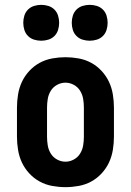

<svg xmlns="http://www.w3.org/2000/svg" viewBox="-20 -764 540 792"><path d="M250 8Q223 8 195.5 3Q168 -2 144 -15Q120 -28 101 -48.5Q82 -69 70.5 -93.5Q59 -118 54.5 -145.5Q50 -173 50 -200V-320Q50 -347 54.5 -374.5Q59 -402 70.5 -426.5Q82 -451 101 -471.5Q120 -492 144 -505Q168 -518 195.5 -523Q223 -528 250 -528Q277 -528 304.5 -523Q332 -518 356 -505Q380 -492 399 -471.5Q418 -451 429.5 -426.5Q441 -402 445.5 -374.5Q450 -347 450 -320V-200Q450 -173 445.5 -145.5Q441 -118 429.5 -93.5Q418 -69 399 -48.5Q380 -28 356 -15Q332 -2 304.5 3Q277 8 250 8ZM250 -97Q268 -97 284.5 -106Q301 -115 310.5 -130.5Q320 -146 323 -164Q326 -182 326 -200V-320Q326 -338 323 -356Q320 -374 310.5 -389.5Q301 -405 284.5 -414Q268 -423 250 -423Q232 -423 215.5 -414Q199 -405 189.5 -389.5Q180 -374 177 -356Q174 -338 174 -320V-200Q174 -182 177 -164Q180 -146 189.5 -130.5Q199 -115 215.5 -106Q232 -97 250 -97ZM350 -596Q335 -596 320.5 -600.5Q306 -605 295.5 -615.5Q285 -626 280.5 -640.5Q276 -655 276 -670Q276 -685 280.5 -699.5Q285 -714 295.5 -724.5Q306 -735 320.5 -739.5Q335 -744 350 -744Q365 -744 379.5 -739.5Q394 -735 404.5 -724.5Q415 -714 419.5 -699.5Q424 -685 424 -670Q424 -655 419.5 -640.5Q415 -626 404.5 -615.5Q394 -605 379.5 -600.5Q365 -596 350 -596ZM150 -596Q135 -596 120.5 -600.5Q106 -605 95.5 -615.5Q85 -626 80.5 -640.5Q76 -655 76 -670Q76 -685 80.5 -699.5Q85 -714 95.5 -724.5Q106 -735 120.5 -739.5Q135 -744 150 -744Q165 -744 179.5 -739.5Q194 -735 204.5 -724.5Q215 -714 219.5 -699.5Q224 -685 224 -670Q224 -655 219.5 -640.5Q215 -626 204.5 -615.5Q194 -605 179.5 -600.5Q165 -596 150 -596Z"/></svg>

Font: Iosevka Extrabold
Style: Regular
Weight: 800
Monospace: yes
Designer: Belleve Invis
Foundry: Belleve Invis
Version: Version 32.5.0; ttfautohint (v1.8.4)